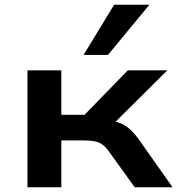

<svg xmlns="http://www.w3.org/2000/svg" viewBox="-20 -791 749 811"><path d="M96 0V-494H239V-306H337L520 -494H687L435 -244L420 -285Q453 -282 477.5 -274.5Q502 -267 523.5 -249.5Q545 -232 567 -201L709 0H549L441 -150Q427 -170 412.5 -180.5Q398 -191 378 -194.5Q358 -198 327 -198H239V0ZM333 -559 462 -771H611L436 -559Z"/></svg>

Font: Nunito Sans 10pt Expanded
Style: Bold
Weight: 700
Width: 7
Designer: Vernon Adams
Foundry: Vernon Adams
Version: Version 3.101;gftools[0.9.27]